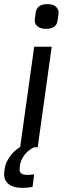

<svg xmlns="http://www.w3.org/2000/svg" viewBox="-68 -715 313 932"><path d="M216 -646 212 -617Q209 -595 195 -585Q181 -575 154 -575Q128 -575 113 -588Q98 -601 101 -623L105 -652Q108 -674 122 -684.5Q136 -695 163 -695Q190 -695 204.5 -681.5Q219 -668 216 -646ZM115 0H97Q68 14 50.5 37.5Q33 61 29 87L28 97Q27 100 27 106Q27 121 36 127.5Q45 134 65 134Q80 134 98 131L90 192Q68 197 41 197Q-3 197 -25.5 179Q-48 161 -48 130Q-48 121 -47 116L-45 103Q-41 74 -20.5 45.5Q0 17 30 -2L98 -488H183Z"/></svg>

Font: Ropa Sans
Style: Italic
Weight: 400
Version: Version 1.100